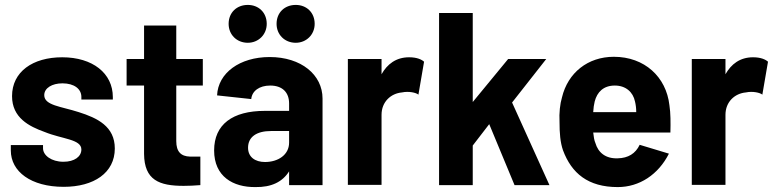

<svg xmlns="http://www.w3.org/2000/svg" viewBox="-20 -753 3152 781"><path d="M239 7C362 7 447 -50 447 -149C447 -239 376 -273 300 -297C229 -320 160 -324 160 -366C160 -395 192 -414 234 -414C282 -414 311 -391 311 -359V-348H439V-358C439 -455 357 -520 233 -520C113 -520 29 -461 29 -362C29 -274 98 -239 162 -216C233 -187 311 -187 311 -145C311 -116 283 -95 238 -95C189 -95 155 -121 155 -150V-163H24V-141C24 -55 106 7 239 7Z M727 3C749 3 771 2 795 0V-116H753C716 -117 697 -136 697 -179V-405H805V-513H697V-649H566V-513H495V-405H566V-127C567 -20 628 3 727 3Z M1156 -332V-302H1057C926 -302 851 -247 851 -141C851 -35 928 9 1019 8C1084 9 1129 -13 1156 -56V0H1292V-352C1292 -449 1205 -521 1077 -521C955 -521 867 -456 863 -365L1002 -350C1005 -383 1035 -405 1079 -405C1129 -405 1156 -377 1156 -332ZM910 -656C910 -612 943 -579 988 -579C1031 -579 1065 -612 1065 -656C1065 -702 1032 -733 988 -733C943 -733 910 -702 910 -656ZM989 -152C989 -197 1025 -220 1082 -220H1156V-173C1156 -123 1111 -94 1058 -94C1018 -94 989 -114 989 -152ZM1105 -656C1105 -612 1138 -579 1183 -579C1226 -579 1260 -612 1260 -656C1260 -702 1227 -733 1183 -733C1138 -733 1105 -702 1105 -656Z M1395 -1H1532V-286C1532 -339 1570 -373 1615 -377C1643 -383 1673 -376 1682 -368L1705 -502C1695 -511 1676 -520 1644 -520C1591 -520 1555 -492 1532 -451V-513H1395Z M1766 0H1903V-161L1970 -248L2073 0H2215L2063 -336L2202 -513H2047L1903 -338V-700H1766Z M2493 8C2581 8 2658 -43 2701 -128L2582 -164C2565 -128 2535 -110 2493 -109C2443 -107 2413 -133 2402 -171C2397 -182 2395 -197 2393 -214H2707C2708 -254 2708 -293 2703 -325C2690 -440 2602 -522 2477 -522C2371 -522 2290 -457 2266 -357C2258 -330 2254 -294 2256 -257C2256 -211 2259 -174 2270 -142C2305 -48 2372 8 2493 8ZM2393 -297C2394 -314 2396 -328 2399 -340C2409 -379 2435 -405 2481 -405C2525 -405 2555 -379 2563 -340C2566 -328 2568 -313 2568 -297Z M2794 -1H2931V-286C2931 -339 2969 -373 3014 -377C3042 -383 3072 -376 3081 -368L3104 -502C3094 -511 3075 -520 3043 -520C2990 -520 2954 -492 2931 -451V-513H2794Z"/></svg>

Font: Vanilla Cream ExtraBold
Style: Regular
Weight: 800
Designer: Jeremy Tribby, Jinavaṁso
Foundry: Tribby Type
Version: Version 1.422;Glyphs 3.1.2 (3151)